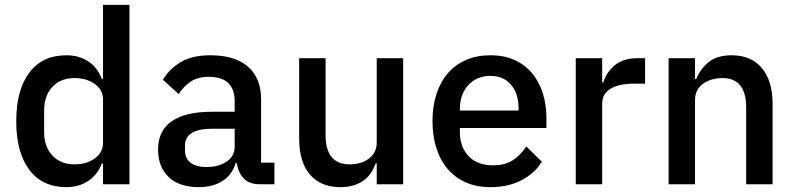

<svg xmlns="http://www.w3.org/2000/svg" viewBox="-20 -760 3280 792"><path d="M405 -86H400Q383 -40 344.5 -14Q306 12 254 12Q155 12 101 -59.5Q47 -131 47 -260Q47 -389 101 -460.5Q155 -532 254 -532Q306 -532 344.5 -506.5Q383 -481 400 -434H405V-740H514V0H405ZM287 -82Q337 -82 371 -106.5Q405 -131 405 -171V-349Q405 -389 371 -413.5Q337 -438 287 -438Q230 -438 196 -401.5Q162 -365 162 -305V-215Q162 -155 196 -118.5Q230 -82 287 -82Z M1051 0Q1008 0 985 -24.5Q962 -49 957 -87H952Q937 -38 897 -13Q857 12 800 12Q719 12 675.5 -30Q632 -72 632 -143Q632 -221 688.5 -260Q745 -299 854 -299H948V-343Q948 -391 922 -417Q896 -443 841 -443Q795 -443 766 -423Q737 -403 717 -372L652 -431Q678 -475 725 -503.5Q772 -532 848 -532Q949 -532 1003 -485Q1057 -438 1057 -350V-89H1112V0ZM831 -71Q882 -71 915 -93.5Q948 -116 948 -154V-229H856Q743 -229 743 -159V-141Q743 -106 766.5 -88.5Q790 -71 831 -71Z M1534 -86H1530Q1523 -67 1511.5 -49Q1500 -31 1482.5 -17.5Q1465 -4 1440.5 4Q1416 12 1384 12Q1303 12 1258.5 -40Q1214 -92 1214 -189V-520H1323V-203Q1323 -82 1423 -82Q1444 -82 1464 -87.5Q1484 -93 1499.5 -104Q1515 -115 1524.5 -132Q1534 -149 1534 -172V-520H1643V0H1534Z M2003 12Q1947 12 1903 -7Q1859 -26 1828 -61.5Q1797 -97 1780.5 -147.5Q1764 -198 1764 -260Q1764 -322 1780.5 -372.5Q1797 -423 1828 -458.5Q1859 -494 1903 -513Q1947 -532 2003 -532Q2060 -532 2103.5 -512Q2147 -492 2176 -456.5Q2205 -421 2219.5 -374Q2234 -327 2234 -273V-232H1877V-215Q1877 -155 1912.5 -116.5Q1948 -78 2014 -78Q2062 -78 2095 -99Q2128 -120 2151 -156L2215 -93Q2186 -45 2131 -16.5Q2076 12 2003 12ZM2003 -447Q1975 -447 1951.5 -437Q1928 -427 1911.5 -409Q1895 -391 1886 -366Q1877 -341 1877 -311V-304H2119V-314Q2119 -374 2088 -410.5Q2057 -447 2003 -447Z M2355 0V-520H2464V-420H2469Q2480 -460 2515 -490Q2550 -520 2612 -520H2641V-415H2598Q2533 -415 2498.5 -394Q2464 -373 2464 -332V0Z M2738 0V-520H2847V-434H2852Q2869 -476 2903.5 -504Q2938 -532 2998 -532Q3078 -532 3122.5 -479.5Q3167 -427 3167 -330V0H3058V-316Q3058 -438 2960 -438Q2939 -438 2918.5 -432.5Q2898 -427 2882 -416Q2866 -405 2856.5 -388Q2847 -371 2847 -348V0Z"/></svg>

Font: IBM Plex Thai Medium
Style: Regular
Weight: 500
Designer: Mike Abbink, Paul van der Laan, Pieter van Rosmalen, Ben Mitchell, Mark Frömberg
Foundry: Bold Monday
Version: Version 1.0